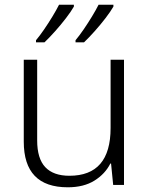

<svg xmlns="http://www.w3.org/2000/svg" viewBox="-20 -786 636 816"><path d="M507 -532V0H461L452 -91H449Q427 -47 381.5 -18.5Q336 10 268 10Q81 10 81 -184V-532H138V-189Q138 -112 172.5 -75.5Q207 -39 275 -39Q450 -39 450 -242V-532ZM462 -758Q450 -737 428.5 -709Q407 -681 382.5 -653.5Q358 -626 337 -606H301V-615Q317 -634 335.5 -661Q354 -688 371 -716Q388 -744 399 -766H462ZM294 -758Q282 -737 260.5 -709Q239 -681 214.5 -653.5Q190 -626 169 -606H133V-615Q149 -634 167.5 -661Q186 -688 203 -716Q220 -744 231 -766H294Z"/></svg>

Font: Noto Traditional Nushu Light
Style: Regular
Weight: 300
Designer: LIU Zhao
Foundry: LiuZhao Studio
Version: Version 2.003; ttfautohint (v1.8.4.7-5d5b)